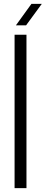

<svg xmlns="http://www.w3.org/2000/svg" viewBox="-20 -981 238 1001"><path d="M56 0V-800H118V0ZM63 -849 144 -961H198L116 -849Z"/></svg>

Font: Big Shoulders Text Light
Style: Regular
Weight: 300
Designer: Patric King
Foundry: XO Type Co
Version: Version 1.000; ttfautohint (v1.8.2)